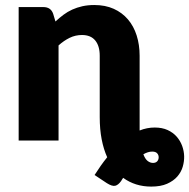

<svg xmlns="http://www.w3.org/2000/svg" viewBox="-20 -546 736 746"><path d="M52.5 0V-518.5H148.5Q177.5 -518.5 186.5 -492.5L195.5 -462.5Q210.5 -476.5 226.5 -488.5Q242.5 -500.5 260.8 -508.8Q279 -517 300.2 -521.8Q321.5 -526.5 346.5 -526.5Q389 -526.5 421.8 -511.8Q454.5 -497 477 -470.8Q499.5 -444.5 511 -408.2Q522.5 -372 522.5 -329.5V-57.5V-39Q551 -50.5 581 -50.5Q610 -50.5 631.2 -40.8Q652.5 -31 666.5 -15Q680.5 1 687.8 21Q695 41 695.5 61Q696 81 690 101.8Q684 122.5 669 139.8Q654 157 629.2 168Q604.5 179 567.5 179Q505.5 179 458.5 145Q456.5 148 454.5 151Q452.5 154 450.5 157.5Q439.5 173 427.5 175.8Q415.5 178.5 395 165.5L347.5 134Q359 116 371.2 98.5Q383.5 81 396.5 65Q382.5 34 375 -4.8Q367.5 -43.5 367.5 -91V-329.5Q367.5 -367.5 350 -388.8Q332.5 -410 298.5 -410Q273 -410 250.5 -399Q228 -388 207.5 -369.5V0ZM571.5 43Q562.5 43 554 45.8Q545.5 48.5 537 53.5Q544 72 553.8 79.5Q563.5 87 574.5 87Q585 87 590.8 80.8Q596.5 74.5 596.5 65Q596.5 56 590.5 49.5Q584.5 43 571.5 43Z"/></svg>

Font: Lato Black
Style: Regular
Weight: 900
Designer: Lukasz Dziedzic
Foundry: tyPoland Lukasz Dziedzic
Version: Version 2.007; 2014-02-27